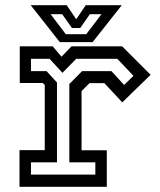

<svg xmlns="http://www.w3.org/2000/svg" viewBox="-20 -718 614 738"><path d="M55 0V-141H152V-391.5L144.5 -399H56V-540H182.5L216.5 -500L255 -540H449.5L559 -430.5L450 -324.5L381 -398.5H324L293.5 -368V-140.5H390.5V0ZM99 -47H346.5V-94H246.5V-395L295.5 -444.5H408.5L457 -391.5L493 -426.5L431 -492H273L220 -438L170.5 -492H99V-444.5H159L199 -401V-94H99ZM210 -556 98 -698H236.5L273 -644L309.5 -698H448L336 -556ZM233 -586.5H311.5L370 -663.5H325.5L288.5 -610.5H256.5L219 -663.5H174.5Z"/></svg>

Font: Tourney Medium
Style: Regular
Weight: 500
Designer: Tyler Finck
Foundry: Etcetera Type Co
Version: Version 1.015